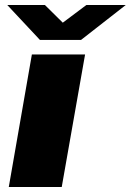

<svg xmlns="http://www.w3.org/2000/svg" viewBox="-20 -745 521 765"><path d="M15 0 107 -528H319L226 0ZM481 -725 303 -586H139L9 -725H159L250 -635H204L324 -725Z"/></svg>

Font: Archivo SemiExpanded Black
Style: Italic
Weight: 900
Width: 6
Italic angle: -10°
Designer: Hector Gatti
Foundry: Omnibus-Type
Version: Version 2.001